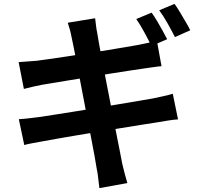

<svg xmlns="http://www.w3.org/2000/svg" viewBox="-20 -889 1040 989"><path d="M761 -824Q774 -806 789 -781Q804 -756 817.5 -731Q831 -706 841 -687L760 -652Q745 -683 723.5 -722.5Q702 -762 682 -791ZM879 -869Q893 -850 908 -824.5Q923 -799 937.5 -774.5Q952 -750 960 -733L881 -698Q865 -730 843 -769Q821 -808 800 -836ZM349 -696Q345 -718 340 -736Q335 -754 329 -772L470 -795Q472 -780 474.5 -758Q477 -736 481 -718Q483 -703 490 -665Q497 -627 507 -573Q517 -519 529.5 -457Q542 -395 554 -331Q566 -267 577.5 -210Q589 -153 597.5 -109Q606 -65 610 -44Q615 -22 622 4Q629 30 636 54L492 80Q488 52 485.5 26.5Q483 1 478 -21Q475 -41 467.5 -83Q460 -125 449 -181Q438 -237 426 -299.5Q414 -362 402 -425Q390 -488 379.5 -543Q369 -598 361 -638.5Q353 -679 349 -696ZM76 -569Q100 -571 123 -572.5Q146 -574 169 -576Q191 -579 231 -584.5Q271 -590 323 -598Q375 -606 430.5 -614.5Q486 -623 538 -631.5Q590 -640 630.5 -647Q671 -654 694 -658Q718 -663 744 -668.5Q770 -674 788 -680L812 -548Q796 -547 769 -543Q742 -539 720 -536Q693 -532 649.5 -525.5Q606 -519 553 -510.5Q500 -502 445 -493Q390 -484 340 -476Q290 -468 252 -461.5Q214 -455 195 -452Q171 -447 150 -442.5Q129 -438 103 -431ZM77 -275Q97 -276 127.5 -279.5Q158 -283 181 -286Q208 -290 253 -297Q298 -304 354.5 -313Q411 -322 471 -332Q531 -342 588 -351.5Q645 -361 692 -369Q739 -377 768 -382Q797 -388 823.5 -394Q850 -400 870 -406L897 -274Q877 -273 848.5 -268.5Q820 -264 791 -259Q759 -254 711 -246.5Q663 -239 605.5 -229.5Q548 -220 488 -210.5Q428 -201 373 -191.5Q318 -182 274 -174.5Q230 -167 205 -162Q173 -156 147.5 -151.5Q122 -147 105 -142Z"/></svg>

Font: Noto Sans KR
Style: Bold
Weight: 700
Designer: Ryoko NISHIZUKA  (kana, bopomofo & ideographs); Paul D. Hunt (Latin, Greek & Cyrillic); Sandoll Communications , Soo-you
Foundry: Adobe
Version: Version 2.004-H2;hotconv 1.0.118;makeotfexe 2.5.65603